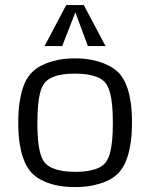

<svg xmlns="http://www.w3.org/2000/svg" viewBox="-20 -739 603 770"><path d="M280.3 -443.8Q251 -443.8 230.2 -440.4Q209.5 -437 195.3 -431.4Q181.2 -425.8 172.4 -419.2Q163.6 -412.6 158.7 -406.2Q153.8 -399.9 148.7 -389.6Q143.6 -379.4 139.4 -361.1Q135.3 -342.8 132.6 -314.7Q129.9 -286.6 129.9 -245.1Q129.9 -204.6 132.6 -177.2Q135.3 -149.9 139.6 -131.8Q144 -113.8 149.2 -103.3Q154.3 -92.8 159.2 -86.9Q164.1 -81.1 173.1 -74.5Q182.1 -67.9 196.8 -62.3Q211.4 -56.6 232.7 -53.2Q253.9 -49.8 283.2 -49.8Q312 -49.8 332.8 -53.5Q353.5 -57.1 367.7 -62.5Q381.8 -67.9 390.4 -74.7Q398.9 -81.5 403.8 -87.9Q408.7 -94.2 413.8 -104.5Q418.9 -114.7 423.1 -132.8Q427.2 -150.9 429.9 -178.2Q432.6 -205.6 432.6 -246.1Q432.6 -288.6 429.7 -316.9Q426.8 -345.2 422.1 -363.5Q417.5 -381.8 412.1 -392.1Q406.7 -402.3 401.9 -408.2Q396.5 -414.1 387.7 -420.4Q378.9 -426.8 364.5 -431.9Q350.1 -437 329.3 -440.4Q308.6 -443.8 280.3 -443.8ZM280.3 -504.9Q318.4 -504.9 347.9 -498.8Q377.4 -492.7 399.2 -483.6Q420.9 -474.6 435.3 -464.4Q449.7 -454.1 457.5 -445.8Q465.3 -437 474.4 -422.6Q483.4 -408.2 491.2 -385.3Q499 -362.3 504.2 -328.9Q509.3 -295.4 509.3 -248.5Q509.3 -201.7 504.2 -167.5Q499 -133.3 491.2 -109.6Q483.4 -85.9 474.4 -71Q465.3 -56.2 457.5 -47.4Q449.7 -38.6 435.5 -28.3Q421.4 -18.1 399.7 -9.3Q377.9 -0.5 348.4 5.4Q318.8 11.2 280.3 11.2Q242.2 11.2 212.9 5.4Q183.6 -0.5 162.1 -9.5Q140.6 -18.6 126.7 -28.8Q112.8 -39.1 105 -47.9Q97.2 -56.6 88.1 -71.5Q79.1 -86.4 71.3 -109.9Q63.5 -133.3 58.3 -167Q53.2 -200.7 53.2 -247.1Q53.2 -293.9 58.3 -327.4Q63.5 -360.8 71 -384.3Q78.6 -407.7 87.6 -422.1Q96.7 -436.5 104.5 -445.3Q112.3 -454.1 126.5 -464.4Q140.6 -474.6 162.4 -483.6Q184.1 -492.7 213.1 -498.8Q242.2 -504.9 280.3 -504.9ZM332.5 -554.2 282.2 -689.5 229.5 -554.2H158.7L245.6 -718.8H315.9L403.3 -554.2Z"/></svg>

Font: Metrophobic
Style: Regular
Weight: 400
Designer: vernon adams
Foundry: vernon adams
Version: Version 1.000